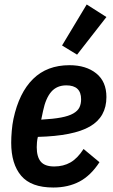

<svg xmlns="http://www.w3.org/2000/svg" viewBox="-20 -825 504 857"><path d="M218 12Q119 12 74.5 -40.5Q30 -93 30 -188Q30 -212 32.5 -241Q35 -270 40 -294Q65 -411 127.5 -472.5Q190 -534 290 -534Q364 -534 409.5 -497.5Q455 -461 455 -392Q455 -303 381.5 -260.5Q308 -218 149 -214Q146 -202 145 -189.5Q144 -177 144 -168Q144 -125 162 -103.5Q180 -82 222 -82Q263 -82 294.5 -100Q326 -118 353 -160L424 -101Q385 -41 334.5 -14.5Q284 12 218 12ZM276 -444Q234 -444 209 -415.5Q184 -387 172 -329L164 -291Q218 -294 252.5 -300.5Q287 -307 307 -318.5Q327 -330 334.5 -345.5Q342 -361 342 -382Q342 -444 276 -444ZM324 -581 257 -622 367 -805 455 -749Z"/></svg>

Font: IBM Plex Sans Condensed SemiBold
Style: Italic
Weight: 600
Width: 3
Italic angle: -11°
Designer: Mike Abbink, Paul van der Laan, Pieter van Rosmalen
Foundry: Bold Monday
Version: Version 1.3